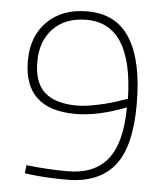

<svg xmlns="http://www.w3.org/2000/svg" viewBox="-50 -714 660 768"><g transform="rotate(5 280.0 -330.0)"><path d="M247 -25Q354 -25 407 -91Q460 -157 461 -300Q347 -256 259 -256Q50 -256 50 -451Q50 -551 110 -610Q170 -669 270 -669Q387 -669 443 -578.5Q499 -488 499 -315.5Q499 -143 436 -67Q373 9 247 9Q165 9 101 1L77 -2L81 -35Q163 -25 247 -25ZM261 -290Q296 -290 346.5 -301Q397 -312 430 -324L462 -335Q455 -635 270 -635Q186 -635 137 -585Q88 -535 88 -451Q88 -367 131 -328.5Q174 -290 261 -290Z"/></g></svg>

Font: Titillium Web[RUS by Daymarius]
Style: Regular
Weight: 200
Designer: Cyrillization by Daymarius
Foundry: Cyrillization by Daymarius
Version: Version 1.002 September 11, 2018